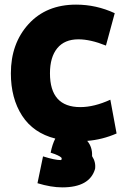

<svg xmlns="http://www.w3.org/2000/svg" viewBox="-20 -578 528 830"><path d="M357 31Q380 58 378 97Q395 123 391 152Q368 232 249 232Q201 232 142 214L166 98Q217 114 242 114Q250 112 245 103Q234 93 199 82Q206 46 219 21Q124 -3 75.5 -78Q27 -153 27 -261Q27 -390 103.5 -474Q180 -558 309 -558Q396 -558 476 -521L438 -381Q371 -408 319 -408Q259 -408 227.5 -369.5Q196 -331 196 -261Q196 -115 327 -115Q387 -115 457 -147L484 -1Q422 26 357 31Z"/></svg>

Font: Repo
Style: ExtraBold
Weight: 800
Designer: Stefan Peev
Foundry: Context Ltd
Version: Version 001.000